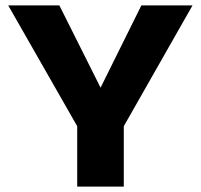

<svg xmlns="http://www.w3.org/2000/svg" viewBox="-20 -695 750 715"><path d="M267.5 0H441V-225L697 -675H506.5L354.5 -368.5L201 -675H10.5L267.5 -225Z"/></svg>

Font: Anybody
Style: Bold
Weight: 700
Designer: Tyler Finck
Foundry: Etcetera Type Company
Version: Version 1.110